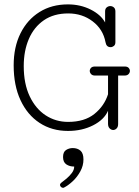

<svg xmlns="http://www.w3.org/2000/svg" viewBox="-20 -600 645 892"><path d="M272.5 272.5Q267.6 272.5 263.2 268.3Q258.8 264.2 258.8 259.3Q258.8 253.4 264.6 249Q275.4 241.2 289.3 229.5Q303.2 217.8 314 203.4Q324.7 189 324.7 173.8Q303.2 173.8 288.1 163.6Q272.9 153.3 272.9 129.4Q272.9 106 286.9 96.9Q300.8 87.9 317.9 87.9Q339.8 87.9 353.8 99.9Q367.7 111.8 367.7 141.1Q367.7 169.4 353.5 195.6Q339.4 221.7 318.4 241.5Q297.4 261.2 277.3 271.5Q275.9 272.5 272.5 272.5ZM295.9 8.3Q220.7 8.3 163.8 -29.1Q106.9 -66.4 75.2 -134.8Q43.5 -203.1 43.5 -296.4Q43.5 -381.3 75.2 -445.1Q106.9 -508.8 163.6 -544.2Q220.2 -579.6 295.4 -579.6Q353.5 -579.6 401.1 -555.7Q448.7 -531.7 468.3 -495.6V-547.4Q468.3 -559.6 475.8 -565.7Q483.4 -571.8 492.2 -571.8Q501.5 -571.8 508.8 -565.7Q516.1 -559.6 516.1 -546.9V-403.8Q516.1 -392.1 509 -386.5Q502 -380.9 493.7 -380.9Q474.1 -380.9 470.2 -403.8Q459 -463.9 410.6 -500.7Q362.3 -537.6 296.9 -537.6Q230 -537.6 183.8 -505.9Q137.7 -474.1 114 -418.9Q90.3 -363.8 90.3 -293Q90.3 -210.9 117.9 -152.8Q145.5 -94.7 192.1 -64.2Q238.8 -33.7 296.4 -33.7Q372.6 -33.7 418.5 -70.6Q464.4 -107.4 481.9 -162.1V-249H421.4Q409.2 -249 403.1 -255.9Q397 -262.7 397 -270.5Q397 -278.3 402.8 -284.7Q408.7 -291 420.9 -291H559.6Q571.8 -291 577.6 -284.7Q583.5 -278.3 583.5 -270.5Q583.5 -262.7 577.4 -255.9Q571.3 -249 558.6 -249H528.8V-23.9Q528.8 -10.3 521.7 -3.2Q514.6 3.9 505.9 3.9Q497.1 3.9 489.5 -3.4Q481.9 -10.7 481.9 -24.9V-85.4Q463.9 -43.9 412.6 -17.8Q361.3 8.3 295.9 8.3Z"/></svg>

Font: Cutive Mono
Style: Regular
Weight: 400
Designer: Vernon Adams
Foundry: Vernon Adams
Version: Version 1.110; ttfautohint (v1.8.4.7-5d5b)